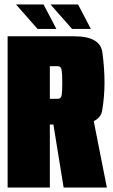

<svg xmlns="http://www.w3.org/2000/svg" viewBox="-20 -837 503 857"><path d="M14 0H202.5V-281H309.5Q425.5 -281 436 -343.5Q446.5 -406 446.5 -468.5Q446.5 -533 436.8 -604Q427 -675 311 -675H14ZM264 0H457L393.5 -321L214 -308ZM202.5 -396V-541.5H238Q252.5 -541.5 255.2 -523.5Q258 -505.5 258 -468Q258 -431.5 255.5 -413.8Q253 -396 238 -396ZM301.5 -708H385.5L328.5 -817H205.5ZM147.5 -708H231.5L174.5 -817H51.5Z"/></svg>

Font: Anybody ExtraCondensed Black
Style: Regular
Weight: 900
Width: 2
Version: Version 1.113;gftools[0.9.25]